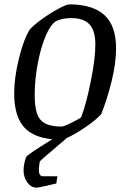

<svg xmlns="http://www.w3.org/2000/svg" viewBox="-20 -631 566 880"><path d="M512 -409Q512 -343 492 -260.5Q472 -178 444 -108Q420 -81 371.5 -48Q323 -15 287 1Q284 4 232 48Q163 105 162 111Q158 135 158 147Q158 177 177 177H243L238 210Q223 214 189 221.5Q155 229 147 229Q123 229 105.5 205.5Q88 182 88 149Q88 134 92 115Q96 96 103 84Q126 66 169 39Q212 12 220 7Q129 -1 87 -52Q45 -103 45 -203Q45 -274 66.5 -362Q88 -450 116 -495Q133 -515 171 -542.5Q209 -570 247 -590.5Q285 -611 297 -611Q405 -611 458.5 -562Q512 -513 512 -409ZM417 -427Q417 -491 390 -519.5Q363 -548 308 -548Q270 -548 243 -537Q216 -526 192 -472Q168 -418 153.5 -342.5Q139 -267 139 -196Q139 -142 149.5 -111Q160 -80 186.5 -65.5Q213 -51 262 -51Q273 -51 310 -69.5Q347 -88 352 -94Q376 -157 396.5 -260Q417 -363 417 -427Z"/></svg>

Font: Grenze
Style: Italic
Weight: 400
Italic angle: -10°
Designer: Renata Polastri
Foundry: Omnibus-Type
Version: Version 1.002; ttfautohint (v1.8)